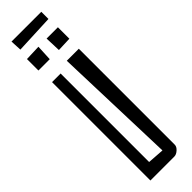

<svg xmlns="http://www.w3.org/2000/svg" viewBox="-329 -959 948 948"><g transform="rotate(-45 145.0 -485.0)"><path d="M40 -687H100V-69L187 -63L166 -710H250V-40Q250 -26 235.5 -13Q221 0 207 0H40ZM33 -855 116 -858 112 -775H33ZM173 -858H252V-778L176 -775ZM40 -970H248V-920L43 -911Z"/></g></svg>

Font: Bahianita
Style: Regular
Weight: 400
Designer: Pablo Cosgaya & Dani Raskovsky
Foundry: Pablo Cosgaya & Dani Raskovsky
Version: Version 1.008